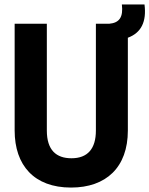

<svg xmlns="http://www.w3.org/2000/svg" viewBox="-20 -836 673 865"><path d="M300 9C458 9 556 -82 556 -248V-666C616 -688 641 -738 631 -816H529C536 -759 518 -733 472 -729H412V-248C412 -166 375 -123 302 -123C233 -123 191 -160 191 -248V-729H46V-248C46 -91 134 9 300 9Z"/></svg>

Font: Mona Sans SemiCondensed
Style: Bold
Weight: 700
Width: 4
Designer: Deni Anggara
Foundry: GitHub
Version: Version 2.000